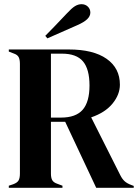

<svg xmlns="http://www.w3.org/2000/svg" viewBox="-20 -896 668 916"><path d="M618 -9V0H439L291 -315H223V-68Q223 -47 229.5 -36Q236 -25 254 -19L278 -10V0H22V-10L43 -17Q62 -24 68.5 -35Q75 -46 75 -68V-310V-350V-591Q75 -612 69 -623.5Q63 -635 45 -641L22 -650V-660H308Q425 -660 488.5 -615.5Q552 -571 552 -492Q552 -445 517 -402Q482 -359 415 -336L554 -60Q563 -42 574.5 -31.5Q586 -21 605 -14ZM407 -488Q407 -566 376 -603Q345 -640 276 -640H223V-335H271Q342 -335 374.5 -372.5Q407 -410 407 -488ZM298 -831Q322 -857 337.5 -866.5Q353 -876 369 -876Q387 -876 399 -864.5Q411 -853 411 -836Q411 -819 396 -804.5Q381 -790 349 -776L206 -713L196 -725Q234 -763 298 -831Z"/></svg>

Font: DeepMind Serif Display
Style: Regular
Weight: 800
Designer: Frank Grießhammer / Modifications: Colophon Foundry
Foundry: Colophon Foundry
Version: Version 5.002